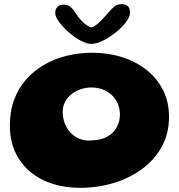

<svg xmlns="http://www.w3.org/2000/svg" viewBox="-20 -850 860 923"><path d="M364 53Q292 53 230.5 33Q169 13 123.5 -25.8Q78 -64.5 52.8 -120Q27.5 -175.5 27.5 -246.5Q27.5 -315.5 48.2 -371.2Q69 -427 106.5 -469Q144 -511 193.8 -539.5Q243.5 -568 302 -582.2Q360.5 -596.5 423 -596.5Q499.5 -596.5 566.2 -575.5Q633 -554.5 684 -514.2Q735 -474 763.8 -417Q792.5 -360 792.5 -288Q792.5 -208.5 758 -145.2Q723.5 -82 663.2 -37.8Q603 6.5 526 29.8Q449 53 364 53ZM406.5 -174.5Q461 -174.5 493.8 -192.2Q526.5 -210 541.5 -238.5Q556.5 -267 556.5 -298Q556.5 -327.5 546 -351.8Q535.5 -376 517 -393.2Q498.5 -410.5 473.8 -420Q449 -429.5 420.5 -429.5Q393.5 -429.5 368.5 -421.2Q343.5 -413 324 -397.8Q304.5 -382.5 293 -360.8Q281.5 -339 281.5 -312.5Q281.5 -283.5 290.8 -258.5Q300 -233.5 316.8 -214.8Q333.5 -196 356.5 -185.2Q379.5 -174.5 406.5 -174.5ZM419 -639Q396 -639 366.5 -655.2Q337 -671.5 309.5 -695.8Q282 -720 263.8 -744.8Q245.5 -769.5 245.5 -787.5Q245.5 -806.5 256 -817Q266.5 -827.5 284 -827.5Q307 -827.5 320.8 -814.8Q334.5 -802 348 -780.5Q357 -766.5 370.2 -752.2Q383.5 -738 397 -728.5Q410.5 -719 419 -719Q428 -719 442 -729.8Q456 -740.5 470.8 -756Q485.5 -771.5 497.5 -785.5Q514.5 -806 529 -818Q543.5 -830 565 -830Q605 -830 605 -789.5Q605 -770 586 -744.2Q567 -718.5 537.2 -694.8Q507.5 -671 475.8 -655Q444 -639 419 -639Z"/></svg>

Font: Gluten Thin
Style: Bold
Weight: 700
Version: Version 1.300